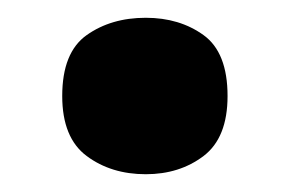

<svg xmlns="http://www.w3.org/2000/svg" viewBox="-20 -460 327 216"><path d="M50 -352Q50 -401 77.5 -420.5Q105 -440 144 -440Q182 -440 209 -420.5Q236 -401 236 -352Q236 -305 209 -284.5Q182 -264 144 -264Q105 -264 77.5 -284.5Q50 -305 50 -352Z"/></svg>

Font: Noto Sans Sinhala UI ExtraBold
Style: Regular
Weight: 800
Designer: Jelle Bosma - Monotype Design Team
Foundry: Monotype Imaging Inc.
Version: Version 2.006; ttfautohint (v1.8.4.7-5d5b)